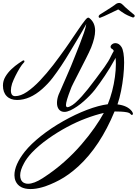

<svg xmlns="http://www.w3.org/2000/svg" viewBox="-41 -866 935 1304"><path d="M167 418Q89 418 65 364Q57 345 57 324Q57 253 128 163Q169 112 237 58Q305 4 388 -43Q471 -90 550 -120Q629 -150 691 -158Q708 -199 720.5 -247Q733 -295 739.5 -343Q746 -391 746 -431Q746 -453 744 -473Q742 -470 740.5 -466.5Q739 -463 737 -460Q707 -405 671.5 -352Q636 -299 603 -256Q573 -218 527.5 -178Q482 -138 438 -117Q414 -106 397 -106Q373 -106 359.5 -122.5Q346 -139 346 -167Q346 -179 348.5 -193Q351 -207 357 -223Q362 -233 370 -252.5Q378 -272 388 -294L406 -335Q423 -373 440.5 -415Q458 -457 473 -496Q487 -531 502 -569.5Q517 -608 529 -643Q541 -678 545 -703L517 -653Q508 -637 498 -620.5Q488 -604 478 -587L433 -512Q404 -463 375 -419.5Q346 -376 317 -338Q301 -317 283 -298Q265 -279 246 -262Q161 -187 75 -187Q30 -187 4.5 -213Q-21 -239 -21 -285Q-21 -317 -4.5 -345Q12 -373 37 -396.5Q62 -420 86 -436L113 -454Q117 -456 119 -456Q125 -456 125 -449Q125 -444 120 -440Q108 -428 93 -403.5Q78 -379 64 -351Q50 -323 41 -298Q37 -285 35 -273.5Q33 -262 33 -252Q33 -213 62 -213Q99 -213 142 -242Q186 -272 230.5 -319Q275 -366 320 -424Q365 -483 404 -538Q417 -556 430 -575.5Q443 -595 456 -614Q478 -646 498 -675.5Q518 -705 531 -721Q536 -727 539.5 -732Q543 -737 547 -740Q553 -746 558 -746Q563 -746 566 -743Q605 -713 605 -657Q605 -611 578 -543Q566 -514 541.5 -466Q517 -418 493 -371Q473 -332 457.5 -301.5Q442 -271 439 -260Q407 -178 407 -153Q407 -138 418 -138Q422 -138 434 -143Q452 -151 473 -170Q494 -189 515.5 -213Q537 -237 555.5 -260.5Q574 -284 586 -300Q591 -307 597 -314.5Q603 -322 609 -330Q638 -368 668 -410Q698 -452 713 -485Q718 -496 723 -504.5Q728 -513 732 -520Q730 -525 727.5 -527.5Q725 -530 723 -532Q710 -538 710 -548Q710 -557 720 -565Q730 -573 743 -573Q754 -573 764.5 -567Q775 -561 784 -547Q793 -533 797.5 -505Q802 -477 802 -441Q802 -398 796.5 -347.5Q791 -297 781 -247.5Q771 -198 757 -157Q825 -149 855 -110Q864 -97 861 -91Q860 -85 855 -85Q851 -85 846 -91Q839 -100 820.5 -103.5Q802 -107 779.5 -108Q757 -109 737 -109Q639 128 491 264Q425 324 361.5 357.5Q298 391 245 406Q202 418 167 418ZM149 382Q190 382 249 344Q328 293 394.5 234Q461 175 513 114Q563 56 601 1.5Q639 -53 664 -99Q607 -86 542 -61.5Q477 -37 414 -3Q347 33 284.5 77.5Q222 122 175 171Q139 210 122 243Q96 290 96 325Q96 340 101 353Q109 372 127 378Q136 382 149 382ZM637 -745Q629 -745 629 -755Q629 -760 637 -767Q651 -776 672 -789Q693 -802 712 -814.5Q731 -827 739 -833Q753 -846 769 -846Q775 -846 782 -842Q789 -838 793 -833Q799 -827 812.5 -814.5Q826 -802 842 -789Q858 -776 870 -766Q874 -762 874 -758Q874 -754 870 -750.5Q866 -747 862 -747Q857 -749 842.5 -754.5Q828 -760 808 -771Q796 -778 785.5 -785.5Q775 -793 762 -802Q749 -795 733 -788Q717 -781 706 -775Q687 -765 665.5 -756Q644 -747 638 -745Z"/></svg>

Font: Birthstone Bounce Medium
Style: Regular
Weight: 500
Designer: Robert E. Leuschke
Foundry: Rob Leuschke
Version: Version 1.010; ttfautohint (v1.8.3)